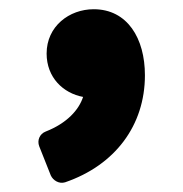

<svg xmlns="http://www.w3.org/2000/svg" viewBox="-20 -189 397 416"><path d="M90 191C95 202 108 210 121 206C229 169 294 83 294 -26C294 -106 256 -169 183 -169C130 -169 81 -132 81 -73C81 -21 117 13 160 21C151 49 125 78 79 96C66 101 60 115 65 128Z"/></svg>

Font: Falling Sky
Style: Blk
Weight: 900
Designer: Paul D. Hunt
Foundry: Adobe Systems Incorporated
Version: Version 1.02